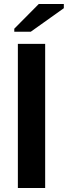

<svg xmlns="http://www.w3.org/2000/svg" viewBox="-20 -945 341 965"><path d="M69.8 0V-724.6H207V0ZM51.8 -785.6V-800.8L174.8 -924.8H300.8V-903.8L134.8 -785.6Z"/></svg>

Font: Liberation Sans
Style: Bold
Weight: 700
Designer: Steve Matteson
Foundry: Ascender Corporation
Version: Version 2.1.5